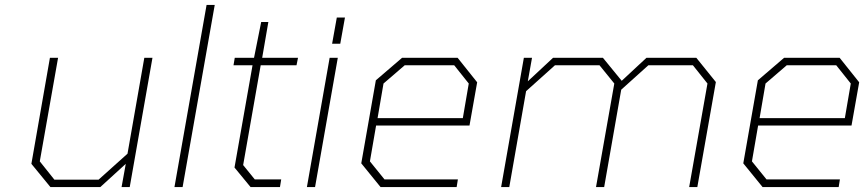

<svg xmlns="http://www.w3.org/2000/svg" viewBox="-20 -757 3501 777"><path d="M184 0 107 -94 182 -523H215L141 -104L200 -30H379L496 -135L564 -523H597L505 0H472L489 -94L386 0Z M686 0 816 -737H849L719 0Z M994 0 929 -79 1002 -493H925L930 -523H1008L1037 -668H1066L1041 -523H1186L1180 -493H1035L964 -89L1011 -31H1118L1113 0Z M1324 -580 1343 -686H1376L1357 -580ZM1222 0 1314 -523H1347L1255 0Z M1520 0 1442 -96 1501 -432 1607 -523H1832L1911 -424L1880 -249H1502L1477 -104L1536 -31H1833L1828 0ZM1508 -279H1853L1877 -419L1818 -493H1618L1532 -419Z M2008 0 2100 -523H2133L2116 -428L2218 -523H2420L2496 -430L2596 -523H2798L2877 -425L2802 0H2769L2843 -419L2784 -493H2604L2494 -394L2425 0H2392L2466 -419L2406 -493H2226L2109 -388L2041 0Z M3066 0 2988 -96 3047 -432 3153 -523H3378L3457 -424L3426 -249H3048L3023 -104L3082 -31H3379L3374 0ZM3054 -279H3399L3423 -419L3364 -493H3164L3078 -419Z"/></svg>

Font: Tomorrow ExtraLight
Style: Italic
Weight: 275
Italic angle: -10°
Designer: Tony de Marco, Monica Rizzolli
Foundry: Just in Type
Version: Version 2.002